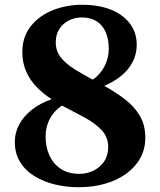

<svg xmlns="http://www.w3.org/2000/svg" viewBox="-20 -773 670 804"><path d="M309 11Q258 11 210.2 -0.5Q162.5 -12 124.5 -35.2Q86.5 -58.5 64.2 -94.5Q42 -130.5 42 -179.5Q42 -216.5 60 -250.8Q78 -285 112.5 -312.8Q147 -340.5 196.5 -357.5Q161 -380 133.2 -408.8Q105.5 -437.5 89.5 -474Q73.5 -510.5 73.5 -555Q73.5 -618.5 108.5 -662.8Q143.5 -707 200.5 -730Q257.5 -753 323.5 -753Q394.5 -753 445.8 -732Q497 -711 524.8 -673.2Q552.5 -635.5 552.5 -586Q552.5 -530 517.5 -485.8Q482.5 -441.5 416.5 -413.5Q463.5 -387.5 502.8 -357.5Q542 -327.5 565.2 -288.8Q588.5 -250 588.5 -196Q588.5 -149.5 567.8 -111.5Q547 -73.5 509.2 -46Q471.5 -18.5 420.5 -3.8Q369.5 11 309 11ZM312.5 -45Q343.5 -45 371 -58.2Q398.5 -71.5 415.8 -96.5Q433 -121.5 433 -157Q433 -199.5 405 -228.8Q377 -258 332.8 -281.8Q288.5 -305.5 239.5 -331Q219 -317.5 203.5 -298Q188 -278.5 179.5 -254Q171 -229.5 171 -201Q171 -155.5 187.8 -120.2Q204.5 -85 236 -65Q267.5 -45 312.5 -45ZM368.5 -439.5Q400.5 -461.5 418 -496Q435.5 -530.5 435.5 -568Q435.5 -608 422.8 -637.8Q410 -667.5 384.8 -683.8Q359.5 -700 323 -700Q294 -700 269 -687.8Q244 -675.5 228.8 -652.2Q213.5 -629 213.5 -596Q213.5 -558.5 235.2 -531.8Q257 -505 292.2 -483.2Q327.5 -461.5 368.5 -439.5Z"/></svg>

Font: Merriweather 48pt ExtraBold
Style: Regular
Weight: 800
Version: Version 2.100